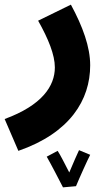

<svg xmlns="http://www.w3.org/2000/svg" viewBox="-56 -419 470 826"><path d="M23 230C245 153 332 11 332 -138C332 -217 300 -305 249 -399L108 -330C152 -252 180 -183 180 -129C180 -49 125 34 -36 93ZM215 387 271 382C284 350 321 268 332 247L284 227C278 239 258 285 242 323C225 290 203 246 192 230L145 255C164 288 199 356 215 387Z"/></svg>

Font: Noto Sans Arabic UI SmCn XBd
Style: Regular
Weight: 800
Width: 4
Designer: Monotype Design Team, Nadine Chahine and Nizar Qandah
Foundry: Monotype Imaging Inc.
Version: Version 2.010